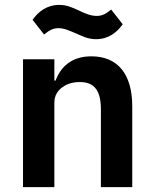

<svg xmlns="http://www.w3.org/2000/svg" viewBox="-20 -764 628 784"><path d="M74 0V-522H202V-435H207C228 -491 272 -534 353 -534C461 -534 520 -461 520 -330V0H392V-317C392 -392 367 -429 306 -429C279 -429 254 -422 235 -408C215 -394 202 -373 202 -345V0ZM372 -604C341 -604 318 -615 294 -626C263 -639 242 -649 219 -649C196 -649 181 -640 160 -623L113 -683C136 -716 171 -744 222 -744C253 -744 276 -733 300 -722C331 -707 352 -699 375 -699C398 -699 413 -708 434 -725L481 -665C458 -632 423 -604 372 -604Z"/></svg>

Font: Plexus Sans SemiBold
Style: Regular
Weight: 600
Version: Version 2.001;PS 002.001;hotconv 1.0.70;makeotf.lib2.5.58329